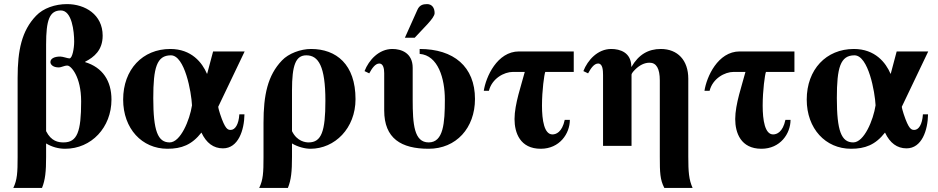

<svg xmlns="http://www.w3.org/2000/svg" viewBox="-20 -712 4576 937"><path d="M205 -495C205 -613 221 -661 277 -661C331 -661 342 -559 342 -509C342 -476 333 -427 319 -427C310 -427 287 -436 274 -436C245 -436 226 -426 226 -409C226 -397 239 -383 266 -383C281 -383 292 -392 309 -392C326 -392 376 -339 376 -217C376 -69 357 -17 290 -17C265 -17 230 -22 205 -72ZM66 54C66 130 64 166 45 205H185C201 166 205 124 205 54V-12C233 5 265 14 298 14C426 14 524 -90 524 -226C524 -317 481 -383 395 -409L396 -411C439 -433 481 -467 481 -538C481 -641 395 -692 307 -692C249 -692 191 -672 156 -635C86 -562 66 -467 66 -332Z M917 -198C906 -126 861 -17 808 -17C750 -17 728 -73 728 -233C728 -382 745 -442 814 -442C882 -442 914 -262 917 -198ZM1148 -154C1145 -104 1127 -78 1106 -78C1092 -78 1079 -80 1054 -156C1051 -165 1045 -186 1045 -191L1174 -461H1020L991 -352H990C967 -406 915 -473 811 -473C676 -473 581 -373 581 -226C581 -84 673 14 797 14C866 14 916 -5 963 -65C987 -14 1022 12 1068 12C1143 12 1172 -77 1173 -154Z M1495 14C1614 14 1715 -86 1715 -228C1715 -398 1621 -473 1498 -473C1447 -473 1388 -451 1356 -417C1286 -344 1266 -248 1266 -113V55C1266 131 1264 166 1245 205H1385C1401 166 1405 124 1405 54V-12C1433 5 1469 14 1495 14ZM1405 -271C1405 -394 1423 -442 1475 -442C1534 -442 1568 -389 1568 -220C1568 -71 1549 -17 1486 -17C1472 -17 1430 -21 1405 -72Z M2028 -449C2118 -442 2151 -329 2151 -226C2151 -111 2144 -17 2072 -17C2001 -17 1994 -105 1994 -225V-381C1994 -454 1938 -473 1895 -473C1829 -473 1780 -419 1759 -365L1782 -354C1795 -378 1811 -402 1831 -402C1850 -402 1855 -378 1855 -355V-173C1855 -36 1938 14 2072 14C2206 14 2298 -87 2298 -229C2298 -387 2194 -473 2028 -473ZM1956 -528H2004L2067 -595C2086 -616 2101 -635 2101 -648C2101 -674 2088 -692 2064 -692C2044 -692 2027 -687 2017 -664Z M2541 -361C2525 -299 2491 -204 2491 -131C2491 -64 2518 14 2619 14C2711 14 2761 -60 2761 -127H2736C2723 -66 2693 -56 2676 -56C2636 -56 2625 -125 2625 -197C2625 -271 2636 -349 2641 -361H2780V-461H2513C2406 -461 2351 -336 2341 -269H2366C2381 -329 2440 -361 2483 -361Z M3062 0V-348C3062 -352 3068 -361 3079 -372C3101 -394 3125 -406 3150 -406C3183 -406 3200 -378 3200 -319V53C3200 129 3201 165 3222 205H3360C3342 165 3339 127 3339 52V-328C3339 -418 3287 -473 3205 -473C3144 -473 3097 -446 3062 -386H3061C3061 -456 3006 -473 2963 -473C2897 -473 2848 -419 2827 -365L2850 -354C2863 -378 2879 -402 2899 -402C2921 -402 2923 -370 2923 -346V0Z M3618 -361C3602 -299 3568 -204 3568 -131C3568 -64 3595 14 3696 14C3788 14 3838 -60 3838 -127H3813C3800 -66 3770 -56 3753 -56C3713 -56 3702 -125 3702 -197C3702 -271 3713 -349 3718 -361H3857V-461H3590C3483 -461 3428 -336 3418 -269H3443C3458 -329 3517 -361 3560 -361Z M4253 -198C4242 -126 4197 -17 4144 -17C4086 -17 4064 -73 4064 -233C4064 -382 4081 -442 4150 -442C4218 -442 4250 -262 4253 -198ZM4484 -154C4481 -104 4463 -78 4442 -78C4428 -78 4415 -80 4390 -156C4387 -165 4381 -186 4381 -191L4510 -461H4356L4327 -352H4326C4303 -406 4251 -473 4147 -473C4012 -473 3917 -373 3917 -226C3917 -84 4009 14 4133 14C4202 14 4252 -5 4299 -65C4323 -14 4358 12 4404 12C4479 12 4508 -77 4509 -154Z"/></svg>

Font: XITS
Style: Bold
Weight: 700
Designer: MicroPress Inc., with final additions and corrections provided by Coen Hoffman, Elsevier (retired)
Version: Version 1.302